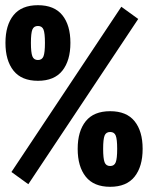

<svg xmlns="http://www.w3.org/2000/svg" viewBox="-20 -721 570 739"><path d="M310 -254.5Q341 -293 404 -293Q467 -293 498 -254.5Q529 -216 529 -148Q529 -80 498 -41Q467 -2 404 -2Q341 -2 310 -41Q279 -80 279 -148Q279 -216 310 -254.5ZM24 -59 447 -695 512 -648 89 -12ZM382.5 -199Q377 -185 377 -148Q377 -111 382.5 -96.5Q388 -82 404 -82Q420 -82 425.5 -96.5Q431 -111 431 -148Q431 -185 425.5 -199Q420 -213 404 -213Q388 -213 382.5 -199ZM32 -662.5Q63 -701 126 -701Q189 -701 220 -662.5Q251 -624 251 -556Q251 -488 220 -449Q189 -410 126 -410Q63 -410 32 -449Q1 -488 1 -556Q1 -624 32 -662.5ZM104.5 -607Q99 -593 99 -556Q99 -519 104.5 -504.5Q110 -490 126 -490Q142 -490 147.5 -504.5Q153 -519 153 -556Q153 -593 147.5 -607Q142 -621 126 -621Q110 -621 104.5 -607Z"/></svg>

Font: TypoPRO Titillium Text
Style: 999 wt
Weight: 900
Designer: Accademia di Belle Arti di Urbino and others
Foundry: Accademia di Belle Arti di Urbino and others.
Version: Version 25.000